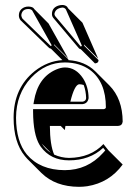

<svg xmlns="http://www.w3.org/2000/svg" viewBox="-20 -678 549 765"><path d="M92.8 -651.9Q107.4 -651.4 113.3 -646Q115.7 -643.1 117.2 -641.1L173.3 -584.5L251.5 -445.3L194.8 -502Q195.8 -500 195.8 -498L252.4 -441.4Q252.4 -439.5 252.4 -438.5Q318.8 -434.1 359.4 -394L416 -337.4Q468.3 -284.2 468.8 -193.4Q466.8 -177.2 450.7 -176.3H240.7Q238.8 -165 238.3 -159.7L221.7 -176.3H178.7Q179.2 -99.6 195.8 -62Q224.1 -49.3 254.9 -48.8Q341.3 -49.8 392.1 -104L412.1 -79.1L468.8 -22.5Q416 49.8 327.6 64Q310.5 66.4 294.4 66.4Q200.7 65.9 145 11.2L88.4 -45.4Q83 -51.3 79.1 -56.2Q34.2 -110.8 34.2 -209Q34.2 -327.6 118.7 -395Q169.4 -434.6 228.5 -438.5L183.1 -483.9Q178.7 -484.9 175.8 -486.8L62 -597.2Q55.2 -606 55.2 -616.2Q55.2 -640.1 78.1 -649.4Q85.4 -651.9 92.8 -651.9ZM229 -658.2Q240.2 -657.7 247.1 -651.4Q250 -647.5 252 -644L308.6 -587.4L371.1 -444.3L314.5 -501Q315.9 -497.6 315.9 -495.1L372.6 -438.5Q372.6 -427.2 360.8 -425.8Q359.4 -425.8 358.4 -425.3L301.8 -481.9Q297.4 -482.9 294.9 -484.9L192.9 -606Q187 -612.8 187 -622.1Q187 -646.5 211.4 -655.3Q220.2 -658.2 229 -658.2ZM313.5 -339.4Q303.7 -342.3 295.4 -342.3Q276.9 -340.3 260.3 -272.9H309.1Q322.3 -274.9 323.2 -287.1Q322.3 -315.9 313.5 -339.4ZM183.1 -68.8 146 -106Q153.8 -94.2 162.6 -85.4Q172.4 -75.7 183.1 -68.8ZM391.1 -88.9Q337.4 -39.1 254.9 -39.1Q181.6 -39.1 142.1 -93.8Q139.2 -97.7 137.7 -100.6Q112.3 -142.6 111.8 -232.9V-243.2H394Q401.4 -245.1 401.9 -250Q401.9 -352.1 338.4 -399.4Q297.9 -428.7 238.8 -429.2Q161.6 -429.2 104 -368.2Q44.4 -304.2 43.9 -209Q44.4 -113.8 86.9 -62.5Q139.6 -0.5 237.8 0Q328.6 0 390.6 -68.8Q395.5 -74.2 399.4 -78.6ZM113.3 -263.2 115.2 -274.4Q130.9 -369.6 203.6 -400.9Q223.1 -409.2 238.8 -409.2Q282.2 -409.2 311 -365.7Q332.5 -332 333 -287.1Q329.6 -265.6 309.1 -263.2ZM229 -647.9Q200.2 -645 196.8 -622.1Q197.8 -616.2 200.2 -613.3L302.2 -492.2Q305.2 -494.1 306.2 -495.6L305.7 -497.1L242.7 -640.1Q237.8 -647.5 229 -647.9ZM92.8 -642.1Q70.3 -642.1 65.4 -621.6Q64.9 -618.2 64.9 -616.2Q65.9 -609.4 69.3 -604L182.6 -494.1Q185.1 -496.1 186 -497.6L108.4 -636.2Q103 -642.1 92.8 -642.1Z"/></svg>

Font: Linux Biolinum Shadow O
Style: Regular
Weight: 400
Designer: Philipp H. Poll
Foundry: Philipp H. Poll
Version: Version 1.0.4